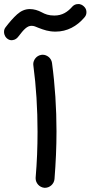

<svg xmlns="http://www.w3.org/2000/svg" viewBox="-72 -874 443 940"><path d="M-39.6 -687.5C-32.2 -680.7 -24.4 -677.2 -16.1 -677.2C-11.7 -677.2 4.9 -677.2 18.1 -695.3C44.9 -730.5 61 -747.6 82.5 -747.6C93.8 -747.6 102.5 -743.7 116.2 -737.8C143.1 -727.5 165.5 -719.2 200.2 -719.2C256.8 -719.2 304.7 -745.6 341.3 -788.6C347.7 -795.9 351.1 -803.7 351.1 -813C351.1 -816.4 352.5 -830.6 337.4 -843.8C322.3 -856.9 309.6 -854 309.6 -854C299.3 -854 290.5 -850.1 283.2 -842.8C259.3 -815.4 232.9 -797.9 193.8 -797.9C166 -797.9 148.9 -804.7 131.8 -814C114.7 -823.2 94.7 -829.6 73.7 -829.6C51.3 -829.6 30.8 -820.8 11.7 -803.7C-7.3 -786.6 -25.9 -765.1 -44.9 -740.2C-49.8 -733.9 -52.2 -726.6 -52.2 -718.8C-52.2 -714.8 -52.7 -700.7 -39.6 -687.5ZM91.3 -553.7C105 -450.7 111.8 -342.3 111.8 -228.5C111.8 -153.8 108.9 -78.6 102.5 -4.4V-0.5C102.5 21.5 120.1 43 145 45.4H148.9C170.4 45.4 192.4 27.8 194.8 2.9C201.2 -78.6 204.6 -154.8 204.6 -230.5C204.6 -345.2 197.3 -457 182.6 -565.9C179.2 -590.8 156.7 -606 137.2 -606C135.3 -606 133.3 -606 130.9 -605.5C106 -602.1 90.8 -579.6 90.8 -560.1C90.8 -558.1 90.8 -556.2 91.3 -553.7Z"/></svg>

Font: Mikhak Medium
Style: Regular
Weight: 500
Designer: Amin Abedi
Version: Version 3.2